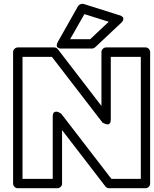

<svg xmlns="http://www.w3.org/2000/svg" viewBox="-20 -979 821 1024"><path d="M49.8 0V-701.2Q49.8 -711.9 57.9 -719Q65.9 -726.1 75.2 -726.1H269Q280.8 -726.1 289.1 -715.8L521 -414.1V-701.2Q521 -711.9 528.8 -719Q536.6 -726.1 545.9 -726.1H755.9Q766.6 -726.1 773.7 -718.3Q780.8 -710.4 780.8 -701.2V0Q780.8 10.7 772.9 17.8Q765.1 24.9 755.9 24.9H562Q549.8 24.9 542 15.1L311 -285.2V0Q311 10.7 303.2 17.8Q295.4 24.9 286.1 24.9H75.2Q64.5 24.9 57.1 17.1Q49.8 9.3 49.8 0ZM100.1 -24.9H261.2V-357.9Q261.2 -378.4 272.5 -382.1Q283.7 -385.7 294.9 -379.4L306.2 -373L574.2 -24.9H731V-675.8H570.8V-340.8Q570.8 -328.1 566.2 -321.8Q561.5 -315.4 554.9 -315.7Q548.3 -315.9 541.7 -318.1Q535.2 -320.3 530.3 -323.2L525.9 -326.2L256.8 -675.8H100.1ZM289.1 -756.8 396 -945.8Q400.4 -953.1 408.9 -956.5Q417.5 -960 425.8 -958L616.2 -897.9Q618.2 -897.5 620.8 -896.7Q623.5 -896 628.9 -892.6Q634.3 -889.2 636.7 -884.8Q639.2 -880.4 637 -872.6Q634.8 -864.7 625 -856L487.8 -727.1Q479.5 -720.2 471.2 -720.2H311Q311 -720.7 306.6 -720Q302.2 -719.2 296.9 -721.2Q291.5 -723.1 286.9 -726.1Q282.2 -729 282.5 -737.1Q282.7 -745.1 289.1 -756.8ZM354 -770H460.9L560.1 -862.8L430.2 -903.8Z"/></svg>

Font: Trueno Black Outline
Style: Regular
Weight: 900
Width: 6
Designer: Julieta Ulanovsky
Foundry: Julieta Ulanovsky
Version: Version 3.001b | FøM Fix